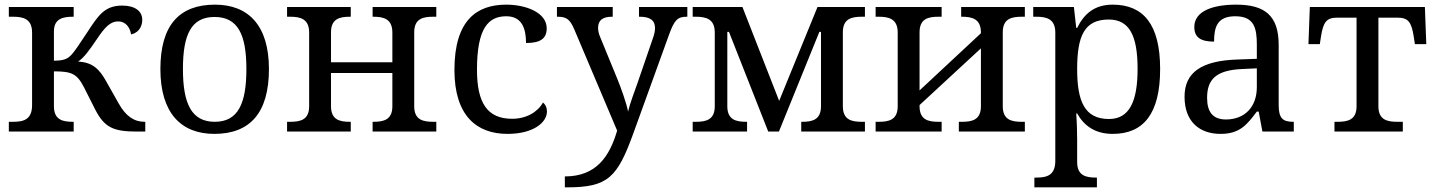

<svg xmlns="http://www.w3.org/2000/svg" viewBox="-20 -566 6176 826"><path d="M18 0H297V-42H294C250 -42 212 -50 212 -109V-259C288 -259 311 -249 341 -191L390 -94C430 -17 468 0 570 0H605V-42H602C557 -42 521 -66 490 -122L438 -214C408 -269 378 -298 316 -301C342 -319 361 -345 397 -398C431 -449 455 -474 488 -474C521 -474 539 -448 544 -418C569 -423 592 -444 592 -481C592 -517 562 -542 506 -542C429 -542 402 -498 356 -428C322 -377 300 -342 283 -326C267 -311 251 -305 212 -305V-431C212 -486 251 -494 294 -494H297V-536H18V-494H36C80 -494 118 -485 118 -426V-114C118 -51 81 -42 36 -42H18Z M902 10C1056 10 1137 -81 1137 -269C1137 -456 1049 -546 905 -546C750 -546 670 -456 670 -269C670 -81 758 10 902 10ZM904 -42C804 -42 767 -120 767 -269C767 -418 803 -493 903 -493C1003 -493 1040 -418 1040 -269C1040 -120 1004 -42 904 -42Z M1215 0H1489V-42H1486C1442 -42 1404 -50 1404 -109V-252H1668V-109C1668 -50 1630 -42 1586 -42H1583V0H1857V-42H1844C1800 -42 1762 -50 1762 -109V-427C1762 -486 1800 -494 1844 -494H1857V-536H1583V-494H1586C1630 -494 1668 -485 1668 -426V-298H1404V-427C1404 -486 1442 -494 1486 -494H1489V-536H1215V-494H1228C1272 -494 1310 -485 1310 -426V-109C1310 -50 1272 -42 1228 -42H1215Z M2163 10C2276 10 2333 -40 2333 -86C2333 -104 2326 -117 2316 -125C2293 -84 2245 -55 2183 -55C2076 -55 2032 -124 2032 -266C2032 -445 2081 -496 2158 -496C2225 -496 2243 -444 2243 -381C2302 -381 2332 -398 2332 -444C2332 -513 2241 -546 2158 -546C2031 -546 1935 -479 1935 -265C1935 -69 2030 10 2163 10Z M2410 240H2419C2596 240 2636 198 2706 4L2858 -416C2881 -480 2895 -494 2934 -494H2937V-536H2729V-494H2732C2776 -494 2798 -479 2798 -445C2798 -434 2795 -418 2789 -402L2722 -207C2708 -167 2691 -124 2682 -86C2676 -119 2653 -185 2634 -231L2561 -409C2555 -424 2553 -435 2553 -446C2553 -479 2573 -494 2613 -494H2616V-536H2376V-494H2379C2418 -494 2432 -482 2450 -441L2635 -4C2602 108 2545 193 2410 193Z M2960 0H3194V-42H3191C3147 -42 3109 -50 3109 -109V-429H3116L3285 0H3331L3505 -429H3512V-109C3512 -50 3474 -42 3430 -42H3427V0H3701V-42H3688C3644 -42 3606 -50 3606 -109V-427C3606 -486 3644 -494 3688 -494H3701V-536H3497L3332 -132L3174 -536H2960V-494H2973C3017 -494 3055 -485 3055 -426V-109C3055 -50 3017 -42 2973 -42H2960Z M3747 0H4031V-42H4018C3974 -42 3936 -50 3936 -109V-114L4200 -358V-109C4200 -50 4162 -42 4118 -42H4105V0H4389V-42H4376C4332 -42 4294 -50 4294 -109V-427C4294 -486 4332 -494 4376 -494H4389V-536H4115V-494H4118C4162 -494 4200 -485 4200 -426V-423L3936 -177V-427C3936 -486 3974 -494 4018 -494H4031V-536H3747V-494H3760C3804 -494 3842 -485 3842 -426V-109C3842 -50 3804 -42 3760 -42H3747Z M4430 240H4699V198H4696C4652 198 4614 190 4614 131V35C4614 10 4613 -39 4610 -78H4614C4643 -26 4690 10 4767 10C4899 10 4971 -76 4971 -269C4971 -461 4899 -546 4767 -546C4689 -546 4644 -507 4614 -446H4610L4600 -536H4425V-494H4438C4482 -494 4520 -485 4520 -426V126C4520 189 4483 198 4438 198H4430ZM4751 -54C4646 -54 4614 -130 4614 -269C4614 -413 4646 -482 4750 -482C4839 -482 4874 -412 4874 -270C4874 -130 4839 -54 4751 -54Z M5231 10C5314 10 5345 -30 5387 -86H5395L5411 0H5546V-42H5543C5498 -42 5481 -58 5481 -114V-373C5481 -500 5420 -546 5298 -546C5199 -546 5118 -519 5118 -450C5118 -404 5147 -387 5203 -387C5203 -450 5217 -496 5294 -496C5376 -496 5387 -445 5387 -373V-313L5304 -310C5151 -305 5076 -256 5076 -150C5076 -41 5142 10 5231 10ZM5254 -52C5199 -52 5173 -83 5173 -145C5173 -223 5210 -264 5323 -269L5387 -272V-191C5387 -106 5335 -52 5254 -52Z M5721 0H6015V-42H5992C5948 -42 5910 -50 5910 -109V-490H5992C6038 -490 6052 -472 6062 -409L6067 -376H6116L6110 -536H5615L5609 -376H5658L5663 -409C5673 -472 5687 -490 5733 -490H5816V-109C5816 -50 5778 -42 5734 -42H5721Z"/></svg>

Font: Noto Serif Thai
Style: Regular
Weight: 400
Designer: Monotype Design Team
Foundry: Monotype Imaging Inc.
Version: Version 1.901